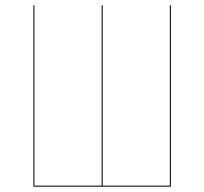

<svg xmlns="http://www.w3.org/2000/svg" viewBox="-20 -702 768 722"><path d="M622.6 -682.1V0H105.5V-682.1H109.4V-3.9H362.3V-682.1H366.2V-3.9H618.7V-682.1Z"/></svg>

Font: Fira Sans Compressed Four
Style: Regular
Weight: 100
Width: 1
Designer: Carrois Corporate & Edenspiekermann AG
Foundry: Carrois Corporate GbR & Edenspiekermann AG
Version: Version 4.203;PS 004.203;hotconv 1.0.88;makeotf.lib2.5.64775